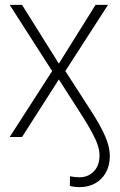

<svg xmlns="http://www.w3.org/2000/svg" viewBox="-20 -558 487 782"><path d="M304.7 204.1Q293.5 204.1 283.2 202.9Q272.9 201.7 264.6 199.2L265.1 160.2Q275.4 162.1 285.6 163.1Q295.9 164.1 304.7 164.1Q339.8 163.6 362.5 139.6Q385.3 115.7 385.3 75.2Q385.3 55.7 378.2 33.7Q371.1 11.7 354.7 -18.8Q338.4 -49.3 309.6 -94.2L219.7 -234.4L69.8 0H19.5L192.4 -268.6L19.5 -538.1H69.8L219.7 -298.8L369.1 -538.1H419.9L246.1 -268.6L345.2 -115.2Q376 -67.9 393.8 -33.4Q411.6 1 419.4 27.3Q427.2 53.7 427.2 78.1Q427.2 115.2 411.9 143.6Q396.5 171.9 368.9 188Q341.3 204.1 304.7 204.1Z"/></svg>

Font: Inter 28pt ExtraLight
Style: Regular
Weight: 250
Designer: Rasmus Andersson
Foundry: rsms
Version: Version 4.001;git-66647c0bb